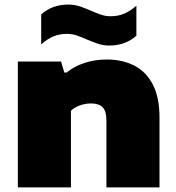

<svg xmlns="http://www.w3.org/2000/svg" viewBox="-20 -819 771 839"><path d="M58 0V-550H247L261 -502H271Q303.5 -529 349 -544Q394.5 -559 447 -559Q514 -559 566 -532.8Q618 -506.5 647.5 -450.2Q677 -394 677 -304V0H445V-291Q445 -334.5 428 -350.8Q411 -367 378 -367Q352 -367 328.5 -358.2Q305 -349.5 290 -335V0ZM457 -620Q430 -620 406 -628.5Q382 -637 359.5 -646.5Q338 -656 316.8 -663.5Q295.5 -671 273 -671Q241 -671 214.8 -660.5Q188.5 -650 160 -625V-756Q207.5 -799 279 -799Q306 -799 330 -790.8Q354 -782.5 376.5 -772.5Q398 -763 419.2 -755.5Q440.5 -748 463 -748Q495.5 -748 521.5 -758.8Q547.5 -769.5 576 -794V-663Q528.5 -620 457 -620Z"/></svg>

Font: Encode Sans Expanded Black
Style: Regular
Weight: 900
Width: 7
Designer: Multiple Designers
Foundry: Impallari Type
Version: Version 3.000; ttfautohint (v1.8.3) -l 8 -r 50 -G 200 -x 14 